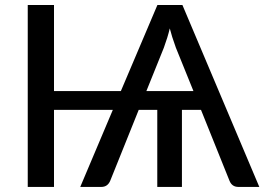

<svg xmlns="http://www.w3.org/2000/svg" viewBox="-20 -737 1042 757"><path d="M557.1 -377.9H742.7L673.3 -549.3Q656.7 -595.2 649.4 -625Q641.1 -589.8 626 -548.8ZM192.9 -303.7V0H89.4V-717.3H192.9V-377.9H456.5L600.6 -717.3H699.2L1002.4 0H919.9Q894.5 0 884.8 -24.4L772.5 -303.7H697.3V0H600.1V-303.7H526.9L414.6 -24.4Q404.3 0 379.4 0H296.4L424.8 -303.7Z"/></svg>

Font: Lato-Medium
Style: Regular
Weight: 500
Designer: Lukasz Dziedzic
Foundry: tyPoland Lukasz Dziedzic
Version: Version 2.006; 2014-01-15